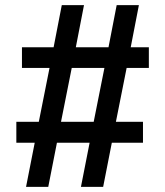

<svg xmlns="http://www.w3.org/2000/svg" viewBox="-20 -732 646 752"><path d="M563 -466H476L434 -255H540V-173H418L384 0H297L331 -173H203L169 0H82L116 -173H44V-255H132L174 -466H66V-547H190L222 -712H309L277 -547H405L437 -712H524L492 -547H563ZM347 -255 389 -466H261L219 -255Z"/></svg>

Font: Muli-Bold
Style: Bold
Weight: 700
Version: Version 2.000